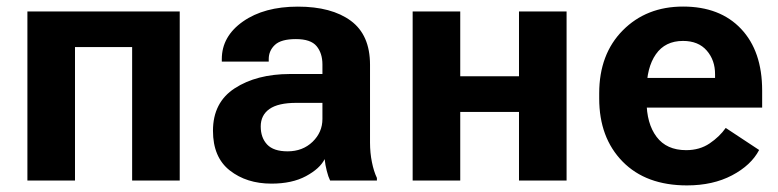

<svg xmlns="http://www.w3.org/2000/svg" viewBox="-20 -550 2371 585"><path d="M63.5 -515.1V0H208.5V-406.5H382.6V0H527.6V-515.1Z M628.9 -151.6Q628.9 -70.8 680.2 -30.6Q731.4 9.5 806.9 9.5Q869.9 9.5 912.2 -13.3Q954.6 -36.1 969.2 -65.2Q970.9 -47.9 975.6 -29.5Q980.2 -11.2 985.8 0H1128.4V-7.8Q1118.9 -27.6 1113.2 -55.9Q1107.4 -84.2 1107.4 -115.5V-352.8Q1107.4 -443.4 1049 -486.6Q990.5 -529.8 887.5 -529.8Q784.9 -529.8 720.3 -484.5Q655.8 -439.2 655.8 -369.9V-362.3H798.8V-369.9Q798.8 -395.5 817.6 -413.2Q836.4 -430.9 881.6 -430.9Q926.8 -430.9 944.6 -409.4Q962.4 -387.9 962.4 -353.5V-324.5H862.8Q762 -324.2 695.4 -281.1Q628.9 -238 628.9 -151.6ZM774.4 -164.6Q774.4 -199.2 801 -217.9Q827.6 -236.6 882.8 -236.6H962.4V-187.5Q962.4 -147 932.3 -117.9Q902.1 -88.9 856.2 -88.9Q813.5 -88.9 793.9 -109.7Q774.4 -130.6 774.4 -164.6Z M1237.3 -515.1V0H1382.3V-209H1561.3V0H1706.3V-515.1H1561.3V-317.6H1382.3V-515.1Z M1805.7 -250Q1805.7 -130.4 1877 -57.7Q1948.2 14.9 2073.2 14.9Q2152.1 14.9 2210.3 -15.7Q2268.6 -46.4 2293 -93L2191.2 -160.2Q2172.4 -133.5 2142.1 -113Q2111.8 -92.5 2070.6 -92.5Q2011 -92.5 1980.5 -133.1Q1950 -173.6 1950 -242.4V-273.4Q1950 -344 1978.3 -384.6Q2006.6 -425.3 2061 -425.3Q2107.9 -425.3 2133.4 -395.9Q2158.9 -366.5 2158.7 -323.7V-312.5H1904.5V-222.2H2302.2V-274.2Q2302.2 -394 2238 -462Q2173.8 -530 2061.3 -530Q1949.5 -530 1877.6 -457.5Q1805.7 -385 1805.7 -265.6Z"/></svg>

Font: Roboto Flex
Style: Regular
Weight: 400
Designer: Berlow after Robertson
Foundry: Google
Version: Version 3.200;gftools[0.9.32]